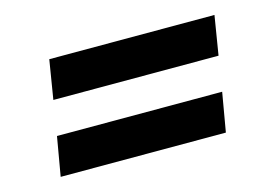

<svg xmlns="http://www.w3.org/2000/svg" viewBox="-53 -557 706 494"><g transform="rotate(-15 300.0 -310.0)"><path d="M56 -160H496L514 -264H74ZM89 -356H529L546 -460H106Z"/></g></svg>

Font: CommitMono
Style: Bold Italic
Weight: 700
Monospace: yes
Designer: Eigil Nikolajsen
Foundry: Eigil Nikolajsen
Version: Version 1.143